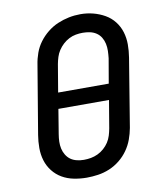

<svg xmlns="http://www.w3.org/2000/svg" viewBox="-84 -816 768 893"><g transform="rotate(-10 300.0 -369.0)"><path d="M254 8Q223 8 193 2Q163 -4 138 -18.5Q113 -33 95 -56Q77 -79 68.5 -107Q60 -135 60 -166Q60 -197 65 -227L119 -550Q123 -577 132.5 -603.5Q142 -630 159 -653Q176 -676 199 -694.5Q222 -713 248 -724Q274 -735 301 -740.5Q328 -746 356 -746Q387 -746 416 -738.5Q445 -731 470.5 -716.5Q496 -702 514 -679Q532 -656 540.5 -628Q549 -600 549 -569.5Q549 -539 544 -508L491 -185Q486 -158 476.5 -132Q467 -106 450.5 -82.5Q434 -59 411 -40.5Q388 -22 361.5 -11Q335 0 307.5 4Q280 8 254 8ZM430 -405 450 -521Q452 -539 452.5 -556Q453 -573 449.5 -589.5Q446 -606 437.5 -620Q429 -634 415.5 -643Q402 -652 385.5 -655.5Q369 -659 352 -659Q335 -659 318.5 -656Q302 -653 286.5 -645Q271 -637 258 -625Q245 -613 235.5 -598.5Q226 -584 221 -568Q216 -552 213 -536L191 -405ZM255 -76Q255 -76 255 -76Q255 -76 255 -76Q272 -76 288.5 -79Q305 -82 321 -89.5Q337 -97 350.5 -109Q364 -121 373.5 -135.5Q383 -150 388 -166.5Q393 -183 396 -199L418 -330H179L160 -214Q157 -196 156.5 -179Q156 -162 159.5 -146Q163 -130 171.5 -116Q180 -102 192.5 -93Q205 -84 221.5 -80Q238 -76 255 -76Z"/></g></svg>

Font: Iosevka Etoile Medium Oblique
Style: Regular
Weight: 500
Italic angle: -9°
Designer: Belleve Invis
Foundry: Belleve Invis
Version: Version 15.5.2; ttfautohint (v1.8.4)